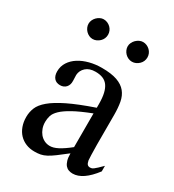

<svg xmlns="http://www.w3.org/2000/svg" viewBox="-162 -743 768 846"><g transform="rotate(30 222.0 -320.0)"><path d="M443.8 -64.5Q388.7 8.3 336.9 8.3Q326.2 8.3 316.7 4.9Q307.1 1.5 300 -6.8Q293 -15.1 288.8 -29.1Q284.7 -43 284.7 -64.5Q255.4 -41.5 236.1 -27.1Q216.8 -12.7 201.9 -4.9Q187 2.9 173.6 5.6Q160.2 8.3 142.6 8.3Q118.7 8.3 99.1 0.2Q79.6 -7.8 65.4 -22.7Q51.3 -37.6 43.5 -58.8Q35.6 -80.1 35.6 -106Q35.6 -130.9 44.7 -153.3Q53.7 -175.8 80.6 -198.5Q107.4 -221.2 156.2 -245.1Q205.1 -269 284.7 -296.4V-314.9Q284.7 -347.2 279.5 -369.1Q274.4 -391.1 264.2 -405Q253.9 -418.9 238.3 -425Q222.7 -431.2 201.2 -431.2Q170.4 -431.2 152.8 -415.3Q135.3 -399.4 133.8 -376.5L134.8 -347.2Q135.7 -326.2 124.3 -313.7Q112.8 -301.3 94.2 -301.3Q74.7 -301.3 64 -313.7Q53.2 -326.2 53.2 -348.1Q53.2 -374.5 66.7 -395.3Q80.1 -416 102.8 -430.4Q125.5 -444.8 155 -452.4Q184.6 -460 216.8 -460Q265.1 -460 294.7 -449.5Q324.2 -439 340.3 -419.2Q356.4 -399.4 361.6 -371.1Q366.7 -342.8 366.7 -307.6V-155.3Q366.7 -124 367.7 -104Q368.7 -84 369.1 -77.1Q371.6 -64 376.5 -58.6Q381.3 -53.2 390.6 -53.2Q395 -53.2 398.9 -54.4Q402.8 -55.7 408.2 -59.6Q413.6 -63.5 421.9 -71.3Q430.2 -79.1 443.8 -92.8ZM284.7 -267.6Q228 -245.6 195.1 -227.3Q162.1 -209 145 -192.4Q127.9 -175.8 123.3 -160.4Q118.7 -145 118.7 -128.9Q118.7 -111.3 124 -96.7Q129.4 -82 138.4 -71Q147.5 -60.1 159.9 -53.7Q172.4 -47.4 186.5 -46.9Q205.6 -45.9 229.7 -58.6Q253.9 -71.3 284.7 -96.2ZM167 -599.6Q167 -589.4 163.1 -580.3Q159.2 -571.3 152.1 -564.5Q145 -557.6 136 -553.5Q127 -549.3 116.7 -549.3Q106.9 -549.3 98.1 -553.5Q89.4 -557.6 82.5 -564.7Q75.7 -571.8 71.8 -580.8Q67.9 -589.8 67.9 -599.6Q67.9 -608.9 72 -617.9Q76.2 -627 83 -633.8Q89.8 -640.6 98.6 -645Q107.4 -649.4 116.7 -649.4Q127 -649.4 136 -645.5Q145 -641.6 152.1 -634.8Q159.2 -627.9 163.1 -618.9Q167 -609.9 167 -599.6ZM367.2 -599.6Q367.2 -589.4 363.3 -580.3Q359.4 -571.3 352.3 -564.5Q345.2 -557.6 336.2 -553.5Q327.1 -549.3 316.9 -549.3Q306.6 -549.3 297.6 -553.5Q288.6 -557.6 281.7 -564.7Q274.9 -571.8 271 -580.8Q267.1 -589.8 267.1 -599.6Q267.1 -608.9 271.5 -617.9Q275.9 -627 282.7 -633.8Q289.6 -640.6 298.6 -645Q307.6 -649.4 316.9 -649.4Q327.1 -649.4 336.2 -645.5Q345.2 -641.6 352.3 -634.8Q359.4 -627.9 363.3 -618.9Q367.2 -609.9 367.2 -599.6Z"/></g></svg>

Font: Doulos SIL Eur
Style: Regular
Weight: 400
Designer: Walt Agee, Victor Gaultney, Peter Martin, Debbi Hosken, Becca Hirsbrunner
Foundry: SIL International
Version: Version 5.000